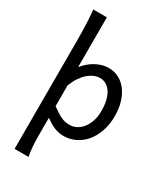

<svg xmlns="http://www.w3.org/2000/svg" viewBox="-244 -883 1060 1224"><g transform="rotate(30 285.5 -270.5)"><path d="M166 -127Q190.9 -109.4 209.2 -97.9Q227.5 -86.4 242.7 -79.8Q257.8 -73.2 271.7 -70.8Q285.6 -68.4 302.7 -68.4Q328.6 -68.4 352.3 -80.6Q376 -92.8 394.3 -116Q412.6 -139.2 423.6 -172.1Q434.6 -205.1 434.6 -246.6Q434.6 -287.1 427 -320.1Q419.4 -353 404.8 -376.2Q390.1 -399.4 369.4 -412.1Q348.6 -424.8 322.3 -424.8Q301.3 -424.8 279.3 -415.5Q257.3 -406.2 236.6 -388.2Q215.8 -370.1 197.8 -343Q179.7 -315.9 166 -280.8ZM166 -781.2V-414.6Q180.2 -432.6 198.7 -449.5Q217.3 -466.3 239.5 -479.2Q261.7 -492.2 286.9 -500Q312 -507.8 339.4 -507.8Q380.9 -507.8 415.3 -489.5Q449.7 -471.2 473.9 -438.2Q498 -405.3 511.5 -360.1Q524.9 -314.9 524.9 -261.2Q524.9 -198.7 507.3 -148.2Q489.7 -97.7 459.7 -62Q429.7 -26.4 389.2 -7.1Q348.6 12.2 302.7 12.2Q283.2 12.2 265.9 8.3Q248.5 4.4 232.2 -2.4Q215.8 -9.3 199.7 -19.3Q183.6 -29.3 166 -41.5V73.2Q166 102.5 166.7 126.2Q167.5 149.9 168.9 169.9Q170.4 189.9 172.9 206.8Q175.3 223.6 178.2 239.3H75.7V-551.8Q75.7 -623 73.2 -680.9Q70.8 -738.8 65.9 -781.2Z"/></g></svg>

Font: Andika Viet
Style: Regular
Weight: 400
Designer: Victor Gaultney, Annie Olsen, Julie Remington, Don Collingsworth, Eric Hays, Becca Hirsbrunner
Foundry: SIL International
Version: Version 5.000